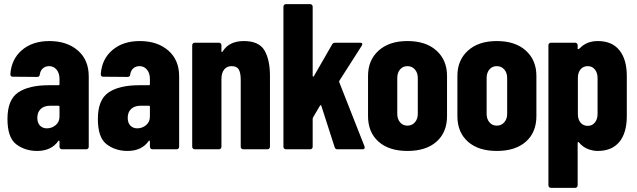

<svg xmlns="http://www.w3.org/2000/svg" viewBox="-20 -720 3070 926"><path d="M16 -146Q16 -239 67.5 -274Q119 -309 216 -309H262Q267 -309 267 -314V-339Q267 -367 253 -384Q239 -401 217 -401Q199 -401 187 -390.5Q175 -380 172 -361Q171 -349 159 -349L42 -350Q30 -350 30 -362Q35 -435 86 -478.5Q137 -522 218 -522Q303 -522 355.5 -476.5Q408 -431 408 -352V-12Q408 -7 404.5 -3.5Q401 0 396 0H279Q274 0 270.5 -3.5Q267 -7 267 -12V-37Q267 -40 265 -41.5Q263 -43 262 -41Q228 8 159 8Q101 8 58.5 -24Q16 -56 16 -146ZM206 -101Q230 -101 248.5 -116.5Q267 -132 267 -158V-205Q267 -210 262 -210H221Q193 -210 176.5 -194.5Q160 -179 160 -152Q160 -127 173 -114Q186 -101 206 -101Z M452 -146Q452 -239 503.5 -274Q555 -309 652 -309H698Q703 -309 703 -314V-339Q703 -367 689 -384Q675 -401 653 -401Q635 -401 623 -390.5Q611 -380 608 -361Q607 -349 595 -349L478 -350Q466 -350 466 -362Q471 -435 522 -478.5Q573 -522 654 -522Q739 -522 791.5 -476.5Q844 -431 844 -352V-12Q844 -7 840.5 -3.5Q837 0 832 0H715Q710 0 706.5 -3.5Q703 -7 703 -12V-37Q703 -40 701 -41.5Q699 -43 698 -41Q664 8 595 8Q537 8 494.5 -24Q452 -56 452 -146ZM642 -101Q666 -101 684.5 -116.5Q703 -132 703 -158V-205Q703 -210 698 -210H657Q629 -210 612.5 -194.5Q596 -179 596 -152Q596 -127 609 -114Q622 -101 642 -101Z M907 -12V-502Q907 -507 910.5 -510.5Q914 -514 919 -514H1036Q1041 -514 1044.5 -510.5Q1048 -507 1048 -502V-473Q1048 -469 1050 -469Q1052 -469 1054 -472Q1085 -522 1156 -522Q1229 -522 1255.5 -477Q1282 -432 1282 -354V-12Q1282 -7 1278.5 -3.5Q1275 0 1270 0H1153Q1148 0 1144.5 -3.5Q1141 -7 1141 -12V-335Q1141 -369 1131.5 -385Q1122 -401 1097 -401Q1074 -401 1061 -384.5Q1048 -368 1048 -338V-12Q1048 -7 1044.5 -3.5Q1041 0 1036 0H919Q914 0 910.5 -3.5Q907 -7 907 -12Z M1347 -12V-688Q1347 -693 1350.5 -696.5Q1354 -700 1359 -700H1476Q1481 -700 1484.5 -696.5Q1488 -693 1488 -688V-355Q1488 -351 1490 -350.5Q1492 -350 1494 -353L1582 -506Q1586 -514 1597 -514H1717Q1724 -514 1726.5 -510.5Q1729 -507 1725 -500L1617 -331Q1615 -327 1616 -324L1738 -14Q1739 -12 1739 -9Q1739 0 1728 0H1607Q1597 0 1594 -10L1530 -209Q1529 -213 1527 -213Q1525 -213 1523 -210L1490 -154Q1488 -150 1488 -148V-12Q1488 -7 1484.5 -3.5Q1481 0 1476 0H1359Q1354 0 1350.5 -3.5Q1347 -7 1347 -12Z M1755 -160V-354Q1755 -430 1806 -476Q1857 -522 1945 -522Q2034 -522 2085 -476Q2136 -430 2136 -354V-160Q2136 -82 2085.5 -37Q2035 8 1945 8Q1856 8 1805.5 -37Q1755 -82 1755 -160ZM1945 -114Q1967 -114 1981 -130Q1995 -146 1995 -171V-344Q1995 -369 1981 -385Q1967 -401 1945 -401Q1923 -401 1909.5 -385Q1896 -369 1896 -344V-171Q1896 -146 1909.5 -130Q1923 -114 1945 -114Z M2186 -160V-354Q2186 -430 2237 -476Q2288 -522 2376 -522Q2465 -522 2516 -476Q2567 -430 2567 -354V-160Q2567 -82 2516.5 -37Q2466 8 2376 8Q2287 8 2236.5 -37Q2186 -82 2186 -160ZM2376 -114Q2398 -114 2412 -130Q2426 -146 2426 -171V-344Q2426 -369 2412 -385Q2398 -401 2376 -401Q2354 -401 2340.5 -385Q2327 -369 2327 -344V-171Q2327 -146 2340.5 -130Q2354 -114 2376 -114Z M3003 -354V-160Q3003 -79 2967 -35.5Q2931 8 2863 8Q2840 8 2816 -1Q2792 -10 2772 -33Q2770 -36 2768 -35Q2766 -34 2766 -31V174Q2766 179 2762.5 182.5Q2759 186 2754 186H2637Q2632 186 2628.5 182.5Q2625 179 2625 174V-502Q2625 -507 2628.5 -510.5Q2632 -514 2637 -514H2754Q2759 -514 2762.5 -510.5Q2766 -507 2766 -502V-485Q2766 -483 2768 -483Q2772 -483 2777 -488Q2810 -522 2863 -522Q2932 -522 2967.5 -477.5Q3003 -433 3003 -354ZM2815 -113Q2836 -113 2849 -129Q2862 -145 2862 -170V-344Q2862 -369 2849 -385Q2836 -401 2815 -401Q2793 -401 2780 -385.5Q2767 -370 2767 -344V-170Q2767 -144 2780 -128.5Q2793 -113 2815 -113Z"/></svg>

Font: Barlow Condensed
Style: Bold
Weight: 700
Width: 3
Designer: Jeremy Tribby
Foundry: Tribby Type
Version: Version 1.500